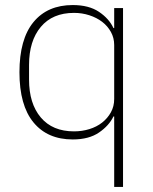

<svg xmlns="http://www.w3.org/2000/svg" viewBox="-20 -540 607 760"><path d="M432 -79H429Q412 -43 372 -15.5Q332 12 268 12Q168 12 112.5 -55.5Q57 -123 57 -254Q57 -385 112.5 -452.5Q168 -520 268 -520Q332 -520 372 -493Q412 -466 429 -429H432V-508H467V200H432ZM273 -20Q305 -20 334 -29Q363 -38 384.5 -55Q406 -72 419 -95.5Q432 -119 432 -148V-362Q432 -390 419 -413.5Q406 -437 384.5 -453.5Q363 -470 334 -479.5Q305 -489 273 -489Q188 -489 141.5 -433.5Q95 -378 95 -283V-225Q95 -130 141.5 -75Q188 -20 273 -20Z"/></svg>

Font: IBM Plex Sans KR ExtLt
Style: Regular
Weight: 200
Designer: Mike Abbink; Paul van der Laan; Pieter van Rosmalen; Wujin Sim; Chorong Kim; Dohee Lee;
Foundry: Sandoll Inc.
Version: Version 1.002